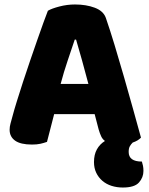

<svg xmlns="http://www.w3.org/2000/svg" viewBox="-20 -636 667 858"><path d="M194 -588Q211 -598 245.5 -607Q280 -616 315 -616Q365 -616 403.5 -601.5Q442 -587 453 -556Q471 -504 492 -435Q513 -366 534 -292.5Q555 -219 575 -147.5Q595 -76 610 -21Q597 -7 573 1Q565 9 560 18Q555 27 555 43Q555 86 614 86Q617 95 619 105Q621 115 621 128Q621 157 601 179.5Q581 202 529 202Q502 202 478.5 194.5Q455 187 437.5 172Q420 157 410 136Q400 115 400 88Q400 55 413 31.5Q426 8 449 -6Q438 -14 432 -27Q426 -40 421 -57L403 -126H222Q214 -96 206 -64Q198 -32 190 -2Q176 3 160.5 6.5Q145 10 123 10Q72 10 47.5 -7.5Q23 -25 23 -56Q23 -70 27 -84Q31 -98 36 -117Q43 -144 55.5 -184Q68 -224 83 -270.5Q98 -317 115 -366Q132 -415 147 -458.5Q162 -502 174.5 -536Q187 -570 194 -588ZM314 -459Q300 -417 282.5 -365.5Q265 -314 251 -261H375Q361 -315 346.5 -366.5Q332 -418 320 -459Z"/></svg>

Font: Baloo Bhai
Style: Regular
Weight: 400
Designer: Supriya Tembe, Noopur Datye and Ek Type
Foundry: Ek Type
Version: Version 1.443;PS 1.000;hotconv 16.6.51;makeotf.lib2.5.65220;